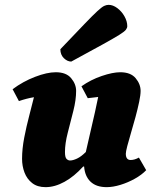

<svg xmlns="http://www.w3.org/2000/svg" viewBox="-20 -760 652 792"><path d="M168 12Q134 12 112.5 -5Q91 -22 81 -48.5Q71 -75 71 -105Q71 -146 80 -192.5Q89 -239 100.5 -282.5Q112 -326 120 -359Q90 -354 58 -343L32 -392Q75 -424 124.5 -443Q174 -462 210 -462Q253 -462 273.5 -437.5Q294 -413 294 -385Q294 -348 282.5 -302.5Q271 -257 259.5 -212.5Q248 -168 248 -133Q248 -111 254.5 -104.5Q261 -98 269 -98Q281 -98 298 -106Q315 -114 334 -133Q343 -175 357.5 -235.5Q372 -296 385 -360Q375 -359 364 -357.5Q353 -356 342 -355L316 -404Q354 -431 399.5 -446.5Q445 -462 476 -462Q519 -462 539.5 -437.5Q560 -413 560 -385Q560 -368 554 -339.5Q548 -311 539 -277.5Q530 -244 520.5 -212.5Q511 -181 505 -157.5Q499 -134 499 -126Q499 -100 519 -100Q535 -100 553 -110L583 -58Q565 -39 536.5 -23Q508 -7 477 2.5Q446 12 420 12Q377 12 353.5 -10.5Q330 -33 327 -73H323Q286 -32 246 -10Q206 12 168 12ZM274 -506Q258 -506 243.5 -520Q229 -534 229 -557Q292 -623 327.5 -660Q363 -697 381.5 -714Q400 -731 409.5 -735.5Q419 -740 428 -740Q446 -740 464 -726.5Q482 -713 493.5 -692.5Q505 -672 505 -652Q505 -645 499.5 -637.5Q494 -630 472.5 -616.5Q451 -603 404 -577Q357 -551 274 -506Z"/></svg>

Font: Petrona Black
Style: Italic
Weight: 900
Italic angle: -9°
Designer: Ringo R. Seeber
Foundry: Ringo R. Seeber
Version: Version 2.001; ttfautohint (v1.8.3)